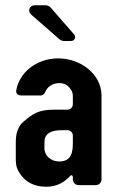

<svg xmlns="http://www.w3.org/2000/svg" viewBox="-20 -704 446 730"><path d="M257 -31V-22C257 -10 267 0 279 0H344C356 0 366 -10 366 -22V-341C366 -422 286 -482 202 -482C114 -482 53 -424 42 -362C39 -348 48 -341 62 -341H136C141 -341 149 -347 151 -352C158 -371 176 -388 206 -388C221 -388 233 -383 241 -374C258 -355 257 -348 257 -328V-308C257 -296 248 -287 237 -287H184C128 -287 105 -272 70 -242C49 -225 40 -198 40 -163V-109C40 -90 39 -71 52 -50C74 -13 108 6 156 6C199 6 228 -14 248 -36C251 -40 257 -37 257 -31ZM215 -209H236C248 -209 257 -200 257 -188V-163C257 -129 254 -90 205 -90C174 -90 149 -112 149 -140V-164C149 -195 172 -209 215 -209ZM222 -548H249C264 -548 271 -563 261 -574L172 -676C169 -680 159 -684 155 -684H112C92 -684 84 -662 98 -649L208 -553C210 -551 219 -548 222 -548Z"/></svg>

Font: DIN Rundschrift
Style: Mittel
Weight: 400
Version: Version 1.027